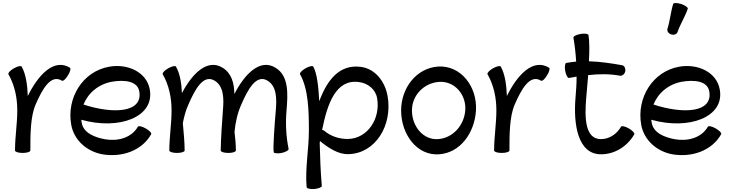

<svg xmlns="http://www.w3.org/2000/svg" viewBox="-20 -1002 4861 1278"><path d="M182 0C182 -104 182 -226 217 -306C260 -405 317 -511 392 -465C400 -460 418 -476 432 -500C447 -523 453 -546 446 -551C339 -617 233 -502 165 -363C162 -436 153 -508 124 -559C120 -566 96 -561 72 -547C48 -533 32 -516 36 -508C78 -435 95 -351 95 -267C95 -181 81 -97 80 -11C80 -11 80 -10 80 -9C80 -9 80 -8 80 -6C80 -6 80 -5 80 -4C80 -3 80 -1 80 0C80 9 103 16 131 16C159 16 182 9 182 0Z M986 -108C991 -116 975 -133 950 -147C926 -161 903 -166 898 -159C856 -85 765 -60 679 -75C609 -88 536 -117 524 -184C523 -191 522 -198 521 -205C773 -134 1010 -223 977 -406C957 -522 830 -580 707 -558C531 -527 422 -351 454 -172C472 -69 558 6 661 25C789 47 923 3 986 -108ZM725 -458C806 -472 895 -464 907 -394C932 -252 736 -241 536 -306C566 -383 636 -442 725 -458Z M1063 -508C1105 -435 1122 -351 1122 -267C1122 -178 1107 -89 1107 0C1107 9 1130 16 1158 16C1186 16 1209 9 1209 0C1209 -61 1202 -121 1197 -182C1205 -225 1216 -266 1234 -306C1277 -405 1333 -511 1409 -465C1471 -427 1470 -344 1464 -270C1457 -180 1451 -90 1449 0C1449 9 1472 16 1500 16C1528 16 1550 9 1550 0C1550 -41 1546 -83 1541 -124C1547 -186 1560 -248 1586 -306C1629 -405 1685 -511 1761 -465C1823 -427 1822 -344 1816 -270C1808 -176 1796 -19 1802 11C1804 19 1828 21 1855 16C1882 10 1903 -2 1901 -11C1884 -94 1880 -179 1887 -264C1896 -373 1905 -496 1814 -551C1711 -615 1608 -509 1540 -376C1539 -448 1522 -514 1462 -551C1360 -614 1259 -512 1191 -382C1188 -448 1178 -513 1151 -559C1147 -566 1123 -561 1099 -547C1075 -533 1059 -516 1063 -508Z M1977 -508C2033 -410 2036 -262 2036 -133C2036 -7 2010 119 2021 244C2022 253 2045 258 2073 256C2101 253 2123 244 2122 236C2114 140 2110 44 2108 -51C2109 -55 2109 -59 2110 -63C2167 -17 2231 26 2299 24C2480 20 2594 -169 2560 -362C2543 -460 2477 -545 2381 -557C2240 -575 2158 -471 2105 -328C2100 -425 2090 -515 2065 -559C2061 -566 2037 -561 2013 -547C1989 -533 1973 -516 1977 -508ZM2139 -131C2135 -135 2130 -137 2124 -137C2159 -311 2215 -476 2368 -456C2428 -449 2480 -408 2490 -349C2514 -213 2428 -81 2298 -77C2240 -76 2183 -94 2139 -131Z M2903 25C3044 15 3138 -117 3148 -264C3159 -425 3047 -569 2896 -559C2751 -549 2650 -416 2650 -267C2650 -107 2756 36 2903 25ZM2722 -267C2722 -368 2802 -450 2903 -457C3004 -464 3084 -374 3077 -269C3070 -168 2995 -83 2896 -76C2797 -69 2722 -161 2722 -267Z M3371 0C3371 -104 3371 -226 3406 -306C3449 -405 3506 -511 3581 -465C3589 -460 3607 -476 3621 -500C3636 -523 3642 -546 3635 -551C3528 -617 3422 -502 3354 -363C3351 -436 3342 -508 3313 -559C3309 -566 3285 -561 3261 -547C3237 -533 3221 -516 3225 -508C3267 -435 3284 -351 3284 -267C3284 -181 3270 -97 3269 -11C3269 -11 3269 -10 3269 -9C3269 -9 3269 -8 3269 -6C3269 -6 3269 -5 3269 -4C3269 -3 3269 -1 3269 0C3269 9 3292 16 3320 16C3348 16 3371 9 3371 0Z M3767 -483C3784 -486 3801 -489 3818 -492C3818 -446 3815 -401 3811 -355C3795 -172 3827 25 3980 25C4073 25 4156 -28 4202 -108C4206 -116 4190 -133 4166 -147C4142 -161 4118 -166 4114 -159C4086 -110 4036 -76 3980 -76C3873 -76 3871 -220 3882 -349C3886 -396 3891 -449 3895 -502C3966 -510 4037 -511 4107 -498C4123 -496 4138 -509 4142 -528C4145 -548 4135 -566 4120 -568C4047 -581 3974 -592 3900 -594C3904 -665 3904 -729 3897 -769C3895 -777 3872 -781 3844 -776C3816 -771 3795 -760 3797 -751C3806 -698 3812 -645 3815 -592C3793 -590 3771 -587 3749 -583C3741 -582 3737 -558 3742 -531C3747 -503 3758 -482 3767 -483Z M4490 -789C4508 -842 4540 -890 4558 -944C4561 -952 4541 -966 4515 -975C4488 -984 4464 -984 4461 -976C4444 -922 4440 -865 4423 -811C4418 -796 4429 -779 4447 -773C4466 -767 4485 -774 4490 -789ZM4780 -108C4785 -116 4769 -133 4744 -147C4720 -161 4697 -166 4692 -159C4650 -85 4559 -60 4473 -75C4403 -88 4330 -117 4318 -184C4317 -191 4316 -198 4315 -205C4567 -134 4804 -223 4771 -406C4751 -522 4624 -580 4501 -558C4325 -527 4216 -351 4248 -172C4266 -69 4352 6 4455 25C4583 47 4717 3 4780 -108ZM4519 -458C4600 -472 4689 -464 4701 -394C4726 -252 4530 -241 4330 -306C4360 -383 4430 -442 4519 -458Z"/></svg>

Font: Nupuram Medium
Style: Regular
Weight: 500
Designer: Santhosh Thottingal (santhosh.thottingal@gmail.com)
Foundry: SMC
Version: Version 1.000